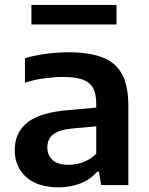

<svg xmlns="http://www.w3.org/2000/svg" viewBox="-20 -772 620 801"><path d="M225.5 9.5Q137 9.5 89.2 -33.2Q41.5 -76 41.5 -145.5Q41.5 -220 95.5 -262Q149.5 -304 269.5 -313L409 -325.5L421.5 -248.5L282 -236Q225.5 -230.5 201.5 -211Q177.5 -191.5 177.5 -157.5Q177.5 -123.5 199.8 -104Q222 -84.5 266.5 -84.5Q297 -84.5 327 -95.5Q357 -106.5 381.5 -130.5V-339.5Q381.5 -382.5 367 -406.8Q352.5 -431 321.8 -441Q291 -451 242 -451Q209 -451 166.5 -445.5Q124 -440 84 -427V-529Q125.5 -541.5 174 -547.8Q222.5 -554 264 -554Q350 -554 405.8 -533.2Q461.5 -512.5 488.5 -463.5Q515.5 -414.5 515.5 -330V0H402L392.5 -56H385.5Q358 -23.5 316 -7Q274 9.5 225.5 9.5ZM111 -670V-751.5H466V-670Z"/></svg>

Font: Encode Sans SemiExpanded SemiBold
Style: Regular
Weight: 600
Width: 6
Designer: Multiple Designers
Foundry: Impallari Type
Version: Version 3.002